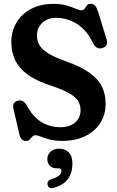

<svg xmlns="http://www.w3.org/2000/svg" viewBox="-20 -733 622 1018"><path d="M309.5 14Q270.5 14 242.8 6.5Q215 -1 197 -8.5Q179 -16 170 -16Q157.5 -16 150.8 -8.2Q144 -0.5 137.2 7Q130.5 14.5 118.5 14.5Q90 14.5 82 -23.5L51 -158Q44 -190.5 74.5 -199Q103 -207 122.5 -173.5Q153.5 -114.5 198.8 -86.5Q244 -58.5 300.5 -58.5Q349 -58.5 378 -83.2Q407 -108 407 -147.5Q407.5 -173 396 -194.2Q384.5 -215.5 352.8 -235Q321 -254.5 260 -275.5Q177 -301.5 129 -336Q81 -370.5 60.5 -413.8Q40 -457 40 -509Q40 -568 67.8 -614Q95.5 -660 145.5 -686.2Q195.5 -712.5 263 -712.5Q304.5 -712.5 333.2 -704Q362 -695.5 380.8 -687Q399.5 -678.5 412.5 -678.5Q423.5 -678.5 428.8 -687.2Q434 -696 440.5 -704.5Q447 -713 460.5 -713Q475.5 -713 484.5 -702.5Q493.5 -692 502 -665L544.5 -526.5Q556.5 -487.5 521.5 -478Q491.5 -469.5 475 -502Q441 -572.5 389 -605.5Q337 -638.5 279 -638.5Q232 -638.5 204 -611.8Q176 -585 176 -545Q176 -517 188.8 -494.5Q201.5 -472 234 -451.2Q266.5 -430.5 325 -409.5Q407.5 -381 454.5 -347.2Q501.5 -313.5 521 -272.5Q540.5 -231.5 540 -181.5Q540 -126.5 512.5 -82.2Q485 -38 433.2 -12Q381.5 14 309.5 14ZM282 159.5Q257 159.5 244 146Q231 132.5 231 110.5Q231 86 249.2 70.5Q267.5 55 293.5 55Q324 55 344 74.5Q364 94 364 134Q364 182 341.2 214.8Q318.5 247.5 266 262.5Q238 271 232.5 247Q227.5 224.5 253 217Q284 207 294.8 196Q305.5 185 305.5 172.5Q305.5 159.5 291 159.5Z"/></svg>

Font: Fraunces 72pt SuperSoft SemiBold
Style: Regular
Weight: 600
Version: Version 1.000;[b76b70a41]